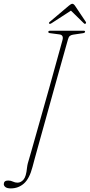

<svg xmlns="http://www.w3.org/2000/svg" viewBox="-82 -866 485 1038"><path d="M285.5 -653Q283 -644.5 271.8 -604.5Q260.5 -564.5 243.8 -504.8Q227 -445 207.5 -375Q188 -305 168.8 -235.5Q149.5 -166 133 -107Q116.5 -48 106 -9.5Q95.5 29 94 35.5Q77.5 99.5 47.5 126Q17.5 152.5 -23.5 152.5Q-43.5 152.5 -52.5 145.5Q-61.5 138.5 -61.5 129Q-61 110 -38 110Q-23.5 110 -12 115.8Q-0.5 121.5 12.5 121.5Q31 121.5 45.2 105Q59.5 88.5 64 41.5Q65.5 28.5 68.5 16.5Q71.5 4.5 74.5 -4Q77 -12 87.5 -49Q98 -86 113.8 -141.8Q129.5 -197.5 148 -262.8Q166.5 -328 184.8 -393Q203 -458 218.2 -513.5Q233.5 -569 243.8 -605.8Q254 -642.5 256 -650Q263 -677 239 -680L190 -686.5Q178.5 -687.5 179 -694Q179.5 -700 191.5 -700H369.5Q378 -700 378 -694.5Q377.5 -688 366 -686.5L312.5 -678.5Q301 -676.5 295 -671.2Q289 -666 285.5 -653ZM379.5 -737.5Q376 -735 370.5 -741L301.5 -808.5L197.5 -741Q187.5 -734.5 184 -738.5Q180.5 -742 186.5 -747.5L290 -835Q302.5 -845.5 309 -845.5Q316 -845.5 323.5 -835L382 -747.5Q385.5 -741.5 379.5 -737.5Z"/></svg>

Font: Fraunces 144pt Soft Thin
Style: Italic
Weight: 100
Italic angle: -16°
Version: Version 1.000;[0bf87f6ff]